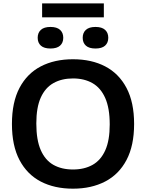

<svg xmlns="http://www.w3.org/2000/svg" viewBox="-20 -1097 856 1126"><path d="M408 9.5Q299.5 9.5 219.2 -32.2Q139 -74 94.5 -158.2Q50 -242.5 50 -370Q50 -497.5 94.5 -581.8Q139 -666 219.5 -707.8Q300 -749.5 408 -749.5Q517 -749.5 597.2 -707.5Q677.5 -665.5 722 -581.2Q766.5 -497 766.5 -370Q766.5 -243 722 -158.8Q677.5 -74.5 596.8 -32.5Q516 9.5 408 9.5ZM408 -103Q474.5 -103 523 -130.2Q571.5 -157.5 597.5 -215.8Q623.5 -274 623.5 -367Q623.5 -463 597 -522.5Q570.5 -582 522.2 -609.5Q474 -637 408 -637Q342.5 -637 294 -610Q245.5 -583 219.2 -525Q193 -467 193 -373Q193 -276 219 -216.8Q245 -157.5 293.2 -130.2Q341.5 -103 408 -103ZM540 -812.5Q502.5 -812.5 483.8 -829.2Q465 -846 465 -875.5Q465 -905 483.8 -922Q502.5 -939 540 -939Q577.5 -939 596.2 -922Q615 -905 615 -875.5Q615 -846 596.2 -829.2Q577.5 -812.5 540 -812.5ZM276 -812.5Q238.5 -812.5 219.8 -829.2Q201 -846 201 -875.5Q201 -905 219.8 -922Q238.5 -939 276 -939Q313.5 -939 332.2 -922Q351 -905 351 -875.5Q351 -846 332.2 -829.2Q313.5 -812.5 276 -812.5ZM227 -995.5V-1077H589V-995.5Z"/></svg>

Font: Encode Sans SC SemiExpanded SemiBold
Style: Regular
Weight: 600
Width: 6
Designer: Multiple Designers
Foundry: Impallari Type
Version: Version 3.002